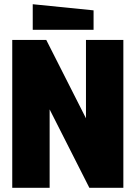

<svg xmlns="http://www.w3.org/2000/svg" viewBox="-20 -889 642 909"><path d="M38 0V-700H199L387 -329V-700H564V0H403L215 -371V0ZM423 -748H135V-869L423 -840Z"/></svg>

Font: Tektur SemiCondensed ExtraBold
Style: Regular
Weight: 800
Width: 4
Designer: Adam Jagosz
Foundry: Adam Jagosz
Version: Version 1.005;gftools[0.9.30]